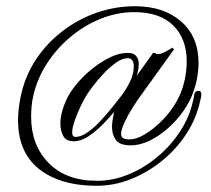

<svg xmlns="http://www.w3.org/2000/svg" viewBox="-20 -451 677 617"><path d="M291 146Q174 146 106 92.5Q38 39 38 -65Q38 -101 47 -143Q61 -208 96 -260.5Q131 -313 181.5 -351.5Q232 -390 291.5 -410.5Q351 -431 414 -431Q506 -431 562 -382Q618 -333 618 -249Q618 -223 612 -193Q610 -183 607 -173Q604 -163 600 -152Q590 -124 569.5 -94.5Q549 -65 521 -40Q493 -15 462 0.5Q431 16 399 16Q365 16 352.5 -1Q340 -18 340 -43Q340 -60 345 -82Q345 -86 347 -92Q331 -72 309 -50Q287 -28 263.5 -12.5Q240 3 217 3Q192 3 183 -14.5Q174 -32 174 -54Q174 -69 177 -82Q183 -110 197 -138Q209 -161 230.5 -186Q252 -211 279.5 -232.5Q307 -254 335.5 -267.5Q364 -281 390 -281Q410 -281 418 -270.5Q426 -260 426 -245Q426 -241 425.5 -236Q425 -231 424 -226Q423 -222 422 -217Q421 -212 419 -207L472 -281H479Q480 -278 483 -277.5Q486 -277 487 -277Q496 -277 509 -283.5Q522 -290 534 -298L539 -292L436 -149Q424 -133 408 -108Q392 -83 380.5 -58.5Q369 -34 369 -20Q369 -3 395 -3Q418 -3 444 -18.5Q470 -34 493 -56Q516 -78 530 -98Q548 -123 558 -146Q568 -169 574 -196Q580 -226 580 -254Q580 -326 537 -369Q494 -412 411 -412Q356 -412 303 -390.5Q250 -369 205.5 -331.5Q161 -294 130 -245.5Q99 -197 87 -143Q83 -126 81.5 -109Q80 -92 80 -76Q80 15 136 72.5Q192 130 292 130Q343 130 393 109.5Q443 89 486 53Q529 17 559 -29Q589 -75 600 -126Q602 -131 602.5 -136.5Q603 -142 604 -146Q606 -159 618 -159Q627 -159 627 -148Q627 -142 625.5 -136Q624 -130 623 -126Q611 -70 579 -21Q547 28 501 65.5Q455 103 401 124.5Q347 146 291 146ZM223 -11Q240 -11 261 -25.5Q282 -40 302.5 -62Q323 -84 340.5 -106Q358 -128 369 -142Q386 -164 398 -189Q410 -214 410 -238Q410 -249 405.5 -256.5Q401 -264 390 -264Q373 -264 352.5 -249.5Q332 -235 312 -213.5Q292 -192 275.5 -170Q259 -148 251 -133Q240 -113 229.5 -88Q219 -63 214 -43Q212 -33 212 -25Q212 -11 223 -11Z"/></svg>

Font: Mea Culpa
Style: Regular
Weight: 400
Designer: Robert E. Leuschke
Foundry: Robert E. Leuschke
Version: Version 1.010; ttfautohint (v1.8.3)